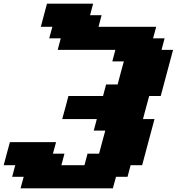

<svg xmlns="http://www.w3.org/2000/svg" viewBox="-20 -895 957 1040"><path d="M91.3 125H591.3L608.4 62.5H670.9L687.5 0H750Q761.2 -42 783.4 -125.2Q805.7 -208.5 816.9 -250H754.4Q759.8 -270.5 771 -312.3Q782.2 -354 788.1 -375H850.6Q861.8 -416.5 884 -500Q906.2 -583.5 917.5 -625H855L871.6 -687.5H809.1L826.2 -750H513.7L530.3 -812.5H467.8L484.4 -875H234.4Q229 -854 217.8 -812.5Q206.5 -771 201.2 -750H263.7L246.6 -687.5H309.1L292.5 -625H605L588.4 -562.5H650.9Q645 -542 633.8 -500.2Q622.6 -458.5 617.2 -437.5H554.7L538.1 -375H350.6Q345.2 -354 334 -312.3Q322.8 -270.5 316.9 -250H504.4L487.8 -187.5H550.3Q544.4 -166.5 533.2 -124.8Q522 -83 516.6 -62.5H454.1L437.5 0H312.5L329.1 -62.5H266.6L283.7 -125H33.7Q27.8 -104 16.6 -62.5Q5.4 -21 0 0H62.5L45.9 62.5H108.4Z"/></svg>

Font: Faithful 32x
Style: BoldOblique
Weight: 400
Foundry: Faithful Resource Pack
Version: Version 1.0; January 27, 2023